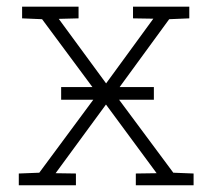

<svg xmlns="http://www.w3.org/2000/svg" viewBox="-20 -548 623 568"><path d="M35.6 0V-34.7L96.2 -37.1L268.6 -270L104.5 -491.2L45.4 -493.7V-528.3H212.4V-493.7L153.8 -492.2L293.9 -301.3L433.6 -492.7L373.5 -493.7V-528.3H540V-493.7L480.5 -491.2L319.3 -270.5L492.7 -37.1L552.7 -34.7V0H381.8V-34.7L443.4 -35.6L293.5 -238.8L144.5 -35.6L204.6 -34.7V0ZM160.9 -252.9V-290.5H435.2V-252.9Z"/></svg>

Font: Roboto Slab ExtraLight
Style: Regular
Weight: 250
Designer: Google
Version: Version 2.000; ttfautohint (v1.8.1.43-b0c9)